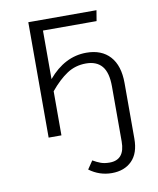

<svg xmlns="http://www.w3.org/2000/svg" viewBox="-82 -588 705 857"><g transform="rotate(-10 270.0 -159.0)"><path d="M481 -181V71Q481 137 447 171Q413 205 356 205Q300 205 254 171L279 134Q298 145 314.5 151Q331 157 354 157Q423 157 423 74V-176Q423 -239 398.5 -268Q374 -297 326 -297Q278 -297 240 -272Q202 -247 163 -200V0H105V-523H414L406 -475H163V-255Q238 -344 336 -344Q405 -344 443 -302Q481 -260 481 -181Z"/></g></svg>

Font: Fira Sans Light
Style: Regular
Weight: 300
Designer: bBox Type GmbH & Carrois Corporate GbR & Edenspiekermann AG
Foundry: bBox Type GmbH & Carrois Corporate GbR & Edenspiekermann AG
Version: Version 4.301